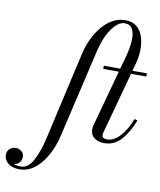

<svg xmlns="http://www.w3.org/2000/svg" viewBox="-291 -843 987 1185"><g transform="rotate(10 202.5 -250.0)"><path d="M315 -460H418L440 -540Q455 -594.5 457.8 -640Q460.5 -685.5 446.5 -713Q432.5 -740.5 397.5 -740.5Q356 -740.5 317 -685Q278 -629.5 257 -540L128.5 11.5Q118 57.5 98.5 101.8Q79 146 51.5 181.8Q24 217.5 -10.8 238.8Q-45.5 260 -87 260Q-132.5 260 -158.8 238.8Q-185 217.5 -185 186Q-185 162.5 -169.2 148.2Q-153.5 134 -130.5 134Q-111.5 134 -95.5 146.8Q-79.5 159.5 -79.5 178.5Q-79.5 205.5 -94 219Q-108.5 232.5 -127.5 233.5Q-108 241.5 -82 241.5Q-36.5 241.5 -6 185.5Q24.5 129.5 45 40L170 -511.5Q180.5 -558 201.2 -602.2Q222 -646.5 251.2 -682.2Q280.5 -718 317.5 -739Q354.5 -760 397.5 -760Q443 -760 470.2 -736.8Q497.5 -713.5 509.2 -676Q521 -638.5 520.2 -595Q519.5 -551.5 508.5 -511.5L494.5 -460H585V-440H489L383.5 -52.5Q381.5 -44.5 381.5 -34.5Q381.5 -26.5 390.2 -21Q399 -15.5 412 -15.5Q455 -15.5 493.8 -57.5Q532.5 -99.5 559 -169L578 -163Q549.5 -88 506 -39Q462.5 10 400 10Q361 10 336.8 -8.5Q312.5 -27 312.5 -60.5Q312.5 -64.5 313.5 -72.5Q314.5 -80.5 315.5 -85L412.5 -440H315Z"/></g></svg>

Font: Bodoni* 11pt
Style: Italic
Weight: 400
Italic angle: -13°
Version: Version 2.3